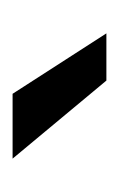

<svg xmlns="http://www.w3.org/2000/svg" viewBox="38 -1021 189 305"><g transform="rotate(-90 132.5 -868.5)"><path d="M157 -794 33 -943H136L232 -794Z"/></g></svg>

Font: Tomorrow
Style: Regular
Weight: 400
Designer: Tony de Marco, Monica Rizzolli
Foundry: Just in Type
Version: Version 2.002